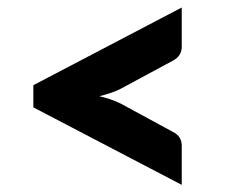

<svg xmlns="http://www.w3.org/2000/svg" viewBox="-20 -600 620 524"><path d="M309 -357.5Q283.5 -345 251 -337.5Q283.5 -330 309 -317.5L451 -240.5Q464.5 -234 470.2 -224.2Q476 -214.5 476 -203V-95.5L71 -307V-367.5L476 -579.5V-472Q476 -460.5 470.2 -450.8Q464.5 -441 451 -434Z"/></svg>

Font: Lato ExtraBold
Style: Regular
Weight: 800
Designer: Lukasz Dziedzic with Adam Twardoch and Botio Nikoltchev
Foundry: tyPoland Lukasz Dziedzic
Version: Version 2.015; 2015-08-06; http://www.latofonts.com/